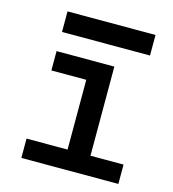

<svg xmlns="http://www.w3.org/2000/svg" viewBox="-106 -796 798 885"><g transform="rotate(15 293.0 -354.0)"><path d="M76.7 0V-92.3H272.5V-425.3H106V-517.6H381.8V-92.3H539.6V0ZM107.4 -609.4V-707.5H527.3V-609.4Z"/></g></svg>

Font: Caskaydia Cove Medium
Style: Regular
Weight: 500
Monospace: yes
Designer: Aaron Bell
Foundry: Saja Typeworks
Version: Version 4.300; ttfautohint (v1.8.3)